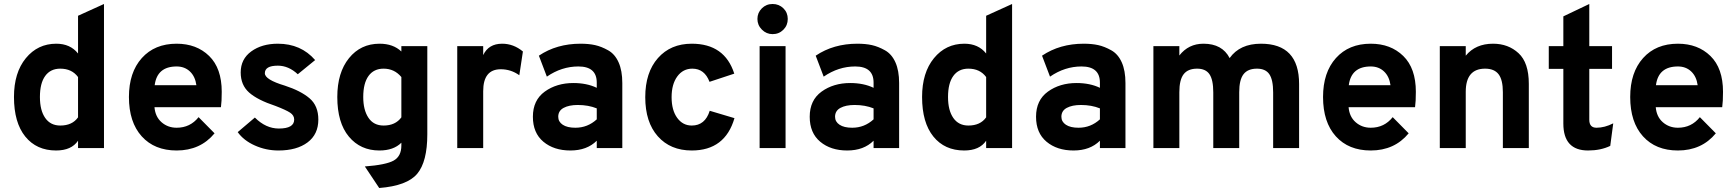

<svg xmlns="http://www.w3.org/2000/svg" viewBox="-20 -742 8698 962"><path d="M261 12Q163 12 106.5 -58Q50 -128 50 -256Q50 -378 109.5 -450.5Q169 -523 262 -523Q332 -523 371 -474V-663L501 -722V0H371V-37Q338 12 261 12ZM180 -256Q180 -189 206.5 -151Q233 -113 282 -113Q342 -113 371 -154V-356Q340 -398 282 -398Q233 -398 206.5 -361.5Q180 -325 180 -256Z M865 12Q754 12 690 -59Q626 -130 626 -256Q626 -379 690.5 -451Q755 -523 865 -523Q965 -523 1028 -461.5Q1091 -400 1091 -282Q1091 -233 1087 -205H754Q758 -157 789.5 -129.5Q821 -102 865 -102Q933 -102 975 -155L1055 -74Q984 12 865 12ZM755 -315H964Q958 -359 931.5 -384Q905 -409 865 -409Q767 -409 755 -315Z M1375 12Q1313 12 1257 -13Q1201 -38 1171 -80L1257 -153Q1312 -98 1377 -98Q1454 -98 1454 -143Q1454 -164 1433.5 -177.5Q1413 -191 1361 -211Q1270 -241 1228 -278.5Q1186 -316 1186 -379Q1186 -446 1239 -484.5Q1292 -523 1372 -523Q1488 -523 1559 -441L1472 -370Q1426 -413 1372 -413Q1307 -413 1307 -375Q1307 -343 1407 -313Q1487 -287 1531 -249.5Q1575 -212 1575 -143Q1575 -69 1521 -28.5Q1467 12 1375 12Z M1808 92Q1914 84 1952.5 62.5Q1991 41 1991 -13V-27Q1952 12 1881 12Q1786 12 1728 -57.5Q1670 -127 1670 -256Q1670 -378 1728.5 -450.5Q1787 -523 1882 -523Q1950 -523 1991 -484V-511H2121V-69Q2121 68 2070.5 128.5Q2020 189 1880 200ZM1800 -256Q1800 -191 1826 -152Q1852 -113 1902 -113Q1961 -113 1991 -154V-356Q1956 -398 1902 -398Q1853 -398 1826.5 -361.5Q1800 -325 1800 -256Z M2401 -466Q2428 -523 2496 -523Q2553 -523 2600 -484L2582 -365Q2540 -395 2489 -395Q2401 -395 2401 -285V0H2271V-511H2401Z M2970 -37Q2921 12 2838 12Q2755 12 2702.5 -32Q2650 -76 2650 -157Q2650 -240 2709.5 -283Q2769 -326 2853 -326Q2920 -326 2970 -302V-328Q2970 -409 2878 -409Q2794 -409 2720 -358L2680 -463Q2769 -523 2889 -523Q2930 -523 2961.5 -516Q2993 -509 3027 -490Q3061 -471 3079.5 -429.5Q3098 -388 3098 -326V0H2970ZM2777 -157Q2777 -132 2799.5 -117Q2822 -102 2863 -102Q2924 -102 2970 -144V-199Q2928 -216 2875 -216Q2831 -216 2804 -201.5Q2777 -187 2777 -157Z M3446 12Q3339 12 3276 -59Q3213 -130 3213 -255Q3213 -379 3276.5 -451Q3340 -523 3446 -523Q3611 -523 3659 -373L3535 -332Q3510 -398 3449 -398Q3402 -398 3373.5 -359Q3345 -320 3345 -255Q3345 -190 3373 -151.5Q3401 -113 3446 -113Q3513 -113 3536 -187L3660 -150Q3613 12 3446 12Z M3851 -571Q3820 -571 3797.5 -593.5Q3775 -616 3775 -647Q3775 -678 3797 -700Q3819 -722 3851 -722Q3883 -722 3905 -700.5Q3927 -679 3927 -647Q3927 -615 3905 -593Q3883 -571 3851 -571ZM3786 0V-511H3916V0Z M4357 -37Q4308 12 4225 12Q4142 12 4089.5 -32Q4037 -76 4037 -157Q4037 -240 4096.5 -283Q4156 -326 4240 -326Q4307 -326 4357 -302V-328Q4357 -409 4265 -409Q4181 -409 4107 -358L4067 -463Q4156 -523 4276 -523Q4317 -523 4348.5 -516Q4380 -509 4414 -490Q4448 -471 4466.5 -429.5Q4485 -388 4485 -326V0H4357ZM4164 -157Q4164 -132 4186.5 -117Q4209 -102 4250 -102Q4311 -102 4357 -144V-199Q4315 -216 4262 -216Q4218 -216 4191 -201.5Q4164 -187 4164 -157Z M4811 12Q4713 12 4656.5 -58Q4600 -128 4600 -256Q4600 -378 4659.5 -450.5Q4719 -523 4812 -523Q4882 -523 4921 -474V-663L5051 -722V0H4921V-37Q4888 12 4811 12ZM4730 -256Q4730 -189 4756.5 -151Q4783 -113 4832 -113Q4892 -113 4921 -154V-356Q4890 -398 4832 -398Q4783 -398 4756.5 -361.5Q4730 -325 4730 -256Z M5491 -37Q5442 12 5359 12Q5276 12 5223.5 -32Q5171 -76 5171 -157Q5171 -240 5230.5 -283Q5290 -326 5374 -326Q5441 -326 5491 -302V-328Q5491 -409 5399 -409Q5315 -409 5241 -358L5201 -463Q5290 -523 5410 -523Q5451 -523 5482.5 -516Q5514 -509 5548 -490Q5582 -471 5600.5 -429.5Q5619 -388 5619 -326V0H5491ZM5298 -157Q5298 -132 5320.5 -117Q5343 -102 5384 -102Q5445 -102 5491 -144V-199Q5449 -216 5396 -216Q5352 -216 5325 -201.5Q5298 -187 5298 -157Z M6359 -279Q6359 -342 6340 -370Q6321 -398 6278 -398Q6232 -398 6210.5 -370Q6189 -342 6189 -280V0H6059V-279Q6059 -342 6040 -370Q6021 -398 5978 -398Q5932 -398 5910.5 -370Q5889 -342 5889 -280V0H5759V-511H5889V-464Q5935 -523 6010 -523Q6104 -523 6141 -451Q6192 -523 6298 -523Q6489 -523 6489 -321V0H6359Z M6848 12Q6737 12 6673 -59Q6609 -130 6609 -256Q6609 -379 6673.5 -451Q6738 -523 6848 -523Q6948 -523 7011 -461.5Q7074 -400 7074 -282Q7074 -233 7070 -205H6737Q6741 -157 6772.5 -129.5Q6804 -102 6848 -102Q6916 -102 6958 -155L7038 -74Q6967 12 6848 12ZM6738 -315H6947Q6941 -359 6914.5 -384Q6888 -409 6848 -409Q6750 -409 6738 -315Z M7510 -280Q7510 -342 7488.5 -370Q7467 -398 7421 -398Q7324 -398 7324 -282V0H7194V-511H7324V-463Q7373 -523 7461 -523Q7537 -523 7588.5 -475.5Q7640 -428 7640 -322V0H7510Z M7937 12Q7813 12 7813 -123V-397H7740V-511H7813V-660L7943 -722V-511H8057V-397H7943V-142Q7943 -102 7979 -102Q8020 -102 8063 -124L8048 -11Q8000 12 7937 12Z M8387 12Q8276 12 8212 -59Q8148 -130 8148 -256Q8148 -379 8212.5 -451Q8277 -523 8387 -523Q8487 -523 8550 -461.5Q8613 -400 8613 -282Q8613 -233 8609 -205H8276Q8280 -157 8311.5 -129.5Q8343 -102 8387 -102Q8455 -102 8497 -155L8577 -74Q8506 12 8387 12ZM8277 -315H8486Q8480 -359 8453.5 -384Q8427 -409 8387 -409Q8289 -409 8277 -315Z"/></svg>

Font: ReCut ExtraBold
Style: Regular
Weight: 800
Designer: Giant Group (for alternate capitals set)
Version: Version 2.002;FEAKit 1.0